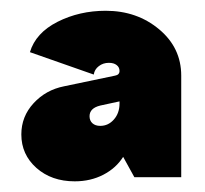

<svg xmlns="http://www.w3.org/2000/svg" viewBox="-20 -674 384 360"><path d="M120.1 -334Q76.7 -334 48.3 -359.1Q20 -384.3 20 -421.9Q20 -455.6 43 -480.5Q65.9 -505.4 100.1 -512.2L195.8 -532.2Q204.1 -533.7 204.1 -541Q204.1 -547.9 198.7 -552Q193.4 -556.2 184.1 -556.2Q173.3 -556.2 165.3 -550Q157.2 -543.9 155.8 -534.2L36.1 -576.2Q46.9 -612.3 87.9 -633.1Q128.9 -653.8 178.2 -653.8Q236.8 -653.8 278.3 -619.1Q319.8 -584.5 319.8 -532.2V-341.8H231.9L210.9 -379.9Q197.8 -358.9 173.8 -346.4Q149.9 -334 120.1 -334ZM147.9 -456.1Q147.9 -447.8 153.3 -442.9Q158.7 -438 168 -438Q183.1 -438 193.6 -450Q204.1 -461.9 204.1 -480V-483.9L168 -476.1Q147.9 -471.2 147.9 -456.1Z"/></svg>

Font: Apfel Grotezk Satt
Style: Regular
Weight: 900
Designer: Luigi Gorlero
Foundry: © 2023, Luigi Gorlero & Collletttivo
Version: Version 2.000;Glyphs 3.2 (3217)